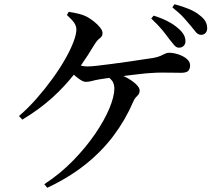

<svg xmlns="http://www.w3.org/2000/svg" viewBox="-20 -840 1040 910"><path d="M70 -290Q113 -327 153 -372.5Q193 -418 227.5 -465.5Q262 -513 287.5 -557.5Q313 -602 327.5 -639.5Q342 -677 342 -700Q342 -717 331.5 -732Q321 -747 297 -769L306 -784Q331 -780 353.5 -774.5Q376 -769 393 -760Q409 -751 426 -737.5Q443 -724 454.5 -709.5Q466 -695 466 -683Q466 -668 453.5 -659Q441 -650 429 -631Q398 -579 363 -529Q380 -525 395 -525Q410 -525 441 -528.5Q472 -532 510 -537Q548 -542 586.5 -547.5Q625 -553 656.5 -558Q688 -563 704 -565Q727 -569 740.5 -575Q754 -581 762.5 -585.5Q771 -590 780 -590Q801 -590 824.5 -582.5Q848 -575 864.5 -561.5Q881 -548 881 -530Q881 -515 873 -505Q865 -495 838 -495Q821 -495 797 -495.5Q773 -496 747 -496Q721 -496 697 -494Q674 -493 641.5 -489Q609 -485 574 -481Q569 -480 565 -479Q569 -478 573 -476Q604 -460 623 -442.5Q642 -425 642 -411Q642 -396 630 -385Q618 -374 611 -357Q574 -271 517.5 -196Q461 -121 383.5 -59.5Q306 2 204 50L190 33Q265 -16 326 -78.5Q387 -141 431 -205.5Q475 -270 498.5 -326.5Q522 -383 522 -420Q522 -440 513 -455Q507 -463 498 -471Q472 -467 452 -464Q433 -461 417 -456.5Q401 -452 387 -452Q375 -452 359 -463Q344 -473 330 -486Q285 -429 229 -378Q167 -322 86 -273ZM782 -655Q767 -676 748 -699Q729 -722 697 -752L708 -766Q746 -754 775 -739Q804 -724 823 -707Q842 -691 850.5 -676Q859 -661 859 -645Q859 -631 850.5 -622.5Q842 -614 828 -614Q816 -614 805.5 -626Q795 -638 782 -655ZM883 -719Q868 -737 850.5 -756.5Q833 -776 797 -805L807 -820Q848 -809 877.5 -796.5Q907 -784 926 -768Q946 -753 954 -738Q962 -723 962 -706Q962 -692 954 -683.5Q946 -675 933 -675Q919 -675 908.5 -687.5Q898 -700 883 -719Z"/></svg>

Font: Early Summer Mincho SemiBold
Style: Regular
Weight: 600
Designer: GuiWonder
Version: Version 1.002